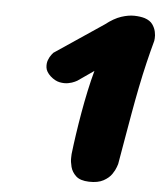

<svg xmlns="http://www.w3.org/2000/svg" viewBox="-49 -693 618 731"><g transform="rotate(5 260.0 -327.5)"><path d="M318 -5Q284 -6 268 -21Q252 -36 247 -55.5Q242 -75 242.5 -89.5Q243 -104 243 -104Q247 -139 253 -180Q259 -221 266.5 -264Q274 -307 283 -349Q292 -391 302 -427L240 -384Q240 -384 231 -379.5Q222 -375 207 -372Q192 -369 174 -372.5Q156 -376 138 -392Q121 -408 119 -424Q117 -440 122 -453Q127 -466 133.5 -474Q140 -482 140 -482L326 -607Q358 -632 385.5 -641Q413 -650 435.5 -649.5Q458 -649 475 -644Q496 -637 505.5 -623.5Q515 -610 518 -595.5Q521 -581 520 -571Q519 -561 519 -561Q508 -521 497 -475Q486 -429 476 -379Q466 -329 457 -278Q448 -227 439.5 -177.5Q431 -128 423 -82Q423 -82 419 -70Q415 -58 404.5 -42.5Q394 -27 373 -15.5Q352 -4 318 -5Z"/></g></svg>

Font: Sour Gummy Black
Style: Italic
Weight: 900
Italic angle: -11.3°
Designer: Stefie Justprince
Foundry: Eifetstype
Version: Version 1.000